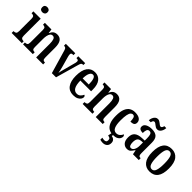

<svg xmlns="http://www.w3.org/2000/svg" viewBox="158 -1944 3360 3360"><g transform="rotate(45 1838.5 -263.5)"><path d="M136 -635Q109 -635 91 -650Q73 -665 73 -698Q73 -732 91 -746.5Q109 -761 136 -761Q163 -761 182.5 -746.5Q202 -732 202 -698Q202 -665 182.5 -650Q163 -635 136 -635ZM14 0V-46H24Q51 -46 67.5 -59.5Q84 -73 84 -117V-421Q84 -463 68.5 -476.5Q53 -490 27 -490H16V-536H197V-119Q197 -74 213 -60Q229 -46 256 -46H266V0Z M296 0V-46H302Q329 -46 346 -58.5Q363 -71 363 -117V-423Q363 -466 346.5 -478Q330 -490 304 -490H300V-536H463L473 -459H477Q496 -504 525 -525.5Q554 -547 601 -547Q666 -547 700 -500.5Q734 -454 734 -352V-118Q734 -71 748 -58.5Q762 -46 789 -46H793V0H620V-339Q620 -403 606 -439.5Q592 -476 556 -476Q525 -476 508 -453Q491 -430 483.5 -393.5Q476 -357 476 -316V-113Q476 -69 491.5 -57.5Q507 -46 534 -46H538V0Z M881 -439Q872 -470 858.5 -480Q845 -490 819 -490V-536H1053V-490H1036Q1015 -490 1006 -480.5Q997 -471 997 -456Q997 -443 999.5 -430.5Q1002 -418 1005 -405L1057 -219Q1067 -184 1075 -147Q1083 -110 1087 -85Q1092 -105 1098.5 -136.5Q1105 -168 1116 -204L1165 -388Q1172 -410 1175 -425.5Q1178 -441 1178 -457Q1178 -490 1138 -490H1127V-536H1298V-490H1283Q1263 -490 1252.5 -474.5Q1242 -459 1230 -414L1112 0H1009Z M1543 10Q1442 10 1390 -62Q1338 -134 1338 -264Q1338 -405 1389.5 -476Q1441 -547 1534 -547Q1620 -547 1669.5 -485.5Q1719 -424 1719 -305V-261H1453Q1455 -154 1484.5 -103.5Q1514 -53 1570 -53Q1611 -53 1637.5 -77Q1664 -101 1678 -135Q1689 -131 1696.5 -122Q1704 -113 1704 -97Q1704 -74 1687.5 -49.5Q1671 -25 1635.5 -7.5Q1600 10 1543 10ZM1606 -316Q1606 -396 1590 -443.5Q1574 -491 1537 -491Q1499 -491 1477.5 -445.5Q1456 -400 1455 -316Z M1771 0V-46H1777Q1804 -46 1821 -58.5Q1838 -71 1838 -117V-423Q1838 -466 1821.5 -478Q1805 -490 1779 -490H1775V-536H1938L1948 -459H1952Q1971 -504 2000 -525.5Q2029 -547 2076 -547Q2141 -547 2175 -500.5Q2209 -454 2209 -352V-118Q2209 -71 2223 -58.5Q2237 -46 2264 -46H2268V0H2095V-339Q2095 -403 2081 -439.5Q2067 -476 2031 -476Q2000 -476 1983 -453Q1966 -430 1958.5 -393.5Q1951 -357 1951 -316V-113Q1951 -69 1966.5 -57.5Q1982 -46 2009 -46H2013V0Z M2526 10Q2467 10 2422.5 -17.5Q2378 -45 2353 -105.5Q2328 -166 2328 -265Q2328 -373 2354 -434.5Q2380 -496 2424 -521.5Q2468 -547 2522 -547Q2602 -547 2640.5 -518.5Q2679 -490 2679 -444Q2679 -411 2659 -392Q2639 -373 2580 -373Q2580 -422 2569 -457.5Q2558 -493 2525 -493Q2500 -493 2482 -473Q2464 -453 2453.5 -403.5Q2443 -354 2443 -266Q2443 -162 2467.5 -107Q2492 -52 2546 -52Q2588 -52 2616 -76.5Q2644 -101 2657 -135Q2667 -128 2672.5 -118.5Q2678 -109 2678 -94Q2678 -72 2664 -47.5Q2650 -23 2617 -6.5Q2584 10 2526 10ZM2500 234Q2488 234 2467.5 231.5Q2447 229 2432 224V174Q2464 182 2486 182Q2510 182 2524 171Q2538 160 2538 130Q2538 100 2521 89.5Q2504 79 2476 75L2493 -9H2536L2527 36Q2564 41 2587.5 64Q2611 87 2611 128Q2611 180 2580 207Q2549 234 2500 234Z M2871 10Q2819 10 2782.5 -29.5Q2746 -69 2746 -151Q2746 -232 2791 -270Q2836 -308 2927 -312L2993 -315V-373Q2993 -430 2981 -461.5Q2969 -493 2933 -493Q2899 -493 2886.5 -464Q2874 -435 2874 -384Q2779 -384 2779 -449Q2779 -497 2825.5 -522Q2872 -547 2942 -547Q3024 -547 3065.5 -508.5Q3107 -470 3107 -375V-118Q3107 -76 3118 -61Q3129 -46 3157 -46H3160V0H3016L3001 -79H2994Q2968 -38 2943.5 -14Q2919 10 2871 10ZM2912 -50Q2949 -50 2971.5 -90Q2994 -130 2994 -191V-270L2956 -267Q2903 -263 2883 -233Q2863 -203 2863 -146Q2863 -102 2875 -76Q2887 -50 2912 -50ZM3008 -606Q2986 -606 2968.5 -615.5Q2951 -625 2936.5 -637.5Q2922 -650 2908 -659.5Q2894 -669 2880 -669Q2863 -669 2853 -652.5Q2843 -636 2841 -616H2791Q2793 -650 2805.5 -679.5Q2818 -709 2839.5 -727.5Q2861 -746 2890 -746Q2911 -746 2928.5 -736.5Q2946 -727 2961 -714.5Q2976 -702 2989.5 -692.5Q3003 -683 3016 -683Q3033 -683 3043 -699.5Q3053 -716 3056 -736H3105Q3103 -701 3090.5 -671.5Q3078 -642 3057 -624Q3036 -606 3008 -606Z M3431 10Q3336 10 3281.5 -59Q3227 -128 3227 -269Q3227 -547 3434 -547Q3529 -547 3583.5 -478.5Q3638 -410 3638 -269Q3638 -128 3585.5 -59Q3533 10 3431 10ZM3433 -46Q3482 -46 3501.5 -103Q3521 -160 3521 -269Q3521 -379 3501.5 -434.5Q3482 -490 3432 -490Q3383 -490 3363.5 -434.5Q3344 -379 3344 -269Q3344 -160 3364 -103Q3384 -46 3433 -46Z"/></g></svg>

Font: Noto Serif Khmer ExtraCondensed SemiBold
Style: Regular
Weight: 600
Width: 2
Designer: Danh Hong and the Monotype Design Team
Foundry: Monotype Imaging Inc.
Version: Version 2.004; ttfautohint (v1.8.4.7-5d5b)